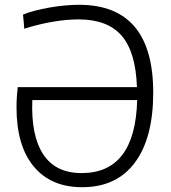

<svg xmlns="http://www.w3.org/2000/svg" viewBox="-20 -772 715 802"><path d="M49 -323Q49 -348 50.5 -369.5Q52 -391 54 -408H552Q547 -555 488 -623Q429 -691 308 -691Q260 -691 202.5 -681.5Q145 -672 81 -652Q81 -653 80.5 -662Q80 -671 79 -681.5Q78 -692 77 -701Q76 -710 76 -711Q98 -720 126.5 -727.5Q155 -735 186.5 -740.5Q218 -746 250 -749Q282 -752 310 -752Q620 -752 620 -385Q620 -196 543.5 -93Q467 10 323 10Q193 10 121 -76.5Q49 -163 49 -323ZM321 -49Q545 -49 553 -354H115Q109 -206 160.5 -127.5Q212 -49 321 -49Z"/></svg>

Font: Encode Sans Normal
Style: Light
Weight: 300
Designer: Pablo Impallari, Andres Torresi
Foundry: Pablo Impallari, Andres Torresi
Version: Version 1.000; ttfautohint (v1.00) -l 8 -r 50 -G 200 -x 14 -